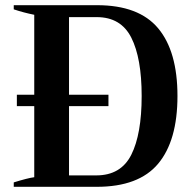

<svg xmlns="http://www.w3.org/2000/svg" viewBox="-20 -720 741 740"><path d="M664 -350Q664 -178 589.5 -89Q515 0 353 0H33V-17Q88 -34 112 -37V-311H45V-355H112V-663Q72 -671 33 -684V-700H354Q515 -700 589.5 -611Q664 -522 664 -350ZM526 -350Q526 -496 486 -575Q446 -654 353 -654H246V-355H398V-311H246V-44H351Q446 -44 486 -123.5Q526 -203 526 -350Z"/></svg>

Font: Trirong SemiBold
Style: Regular
Weight: 600
Designer: Katatrad Team
Foundry: CadsonDemak
Version: Version 1.001